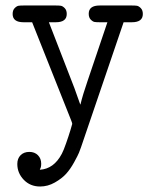

<svg xmlns="http://www.w3.org/2000/svg" viewBox="-20 -451 565 699"><path d="M26 -400Q26 -414 33.5 -421.5Q41 -429 47.5 -430Q54 -431 66 -431H183Q195 -431 201.5 -430Q208 -429 215.5 -421.5Q223 -414 223 -400Q223 -370 183 -370H158L251 -130Q270 -78 272 -71H273Q281 -105 299 -157L371 -370H343Q331 -370 324.5 -371Q318 -372 310.5 -379.5Q303 -387 303 -401Q303 -431 343 -431H460Q472 -431 478.5 -430Q485 -429 492.5 -421.5Q500 -414 500 -400Q500 -370 460 -370H430L275 85Q271 96 267.5 105Q264 114 250 139.5Q236 165 220.5 182Q205 199 179.5 213.5Q154 228 126 228Q90 228 66.5 203.5Q43 179 43 146Q43 126 55 114Q67 102 87 102Q106 102 118 114Q130 126 130 145Q130 151 129 156Q128 161 126 164L125 167Q176 164 205 109Q211 98 220.5 71Q230 44 236.5 22.5Q243 1 243 0Q243 -3 239 -13L97 -370H66Q26 -370 26 -400Z"/></svg>

Font: CMU Typewriter Text
Style: Regular
Weight: 500
Monospace: yes
Version: Version 0.7.0